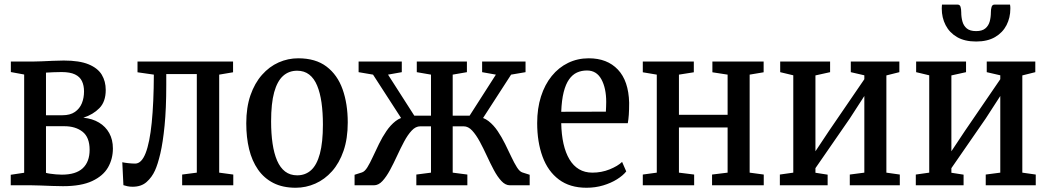

<svg xmlns="http://www.w3.org/2000/svg" viewBox="-20 -828 4676 858"><path d="M261.5 4Q240.5 4 213.8 3Q187 2 162 1Q137 0 120.5 0H28V-47L88 -56V-495L28.5 -506V-553H127.5Q142 -553 165.5 -554Q189 -555 215.5 -556.2Q242 -557.5 265 -557.5Q335 -557.5 376 -540.5Q417 -523.5 434.8 -494Q452.5 -464.5 452.5 -426Q452.5 -373.5 424.2 -344.8Q396 -316 352.5 -302Q393 -298 422.5 -280.2Q452 -262.5 468.2 -233.2Q484.5 -204 484.5 -164.5Q484.5 -118 462.8 -80Q441 -42 392 -19Q343 4 261.5 4ZM256.5 -47.5Q319 -47.5 349.8 -76.2Q380.5 -105 380.5 -158.5Q380.5 -214.5 349 -239.2Q317.5 -264 267.5 -264H185.5V-55.5Q192 -53.5 203.8 -51.8Q215.5 -50 229.8 -48.8Q244 -47.5 256.5 -47.5ZM185.5 -313H259Q293.5 -313 314.8 -327.8Q336 -342.5 345.8 -366.5Q355.5 -390.5 355.5 -419.5Q355.5 -446 346.2 -465.5Q337 -485 315 -495.5Q293 -506 255 -506Q237.5 -506 219.5 -505.2Q201.5 -504.5 185.5 -503.5Z M572.5 6.5Q560 6.5 549.2 4.2Q538.5 2 531.5 -0.5L526.5 -103Q537.5 -100.5 553.8 -98.8Q570 -97 584 -97Q612.5 -97 630.8 -143.8Q649 -190.5 658 -279.5Q667 -368.5 667.5 -494.5L594.5 -505V-553H1021.5V-505L959.5 -494.5V-56.5L1022.5 -48V0H794V-48L859.5 -56.5V-497H723V-448.5Q723 -342.5 715.5 -266.8Q708 -191 696.5 -142Q685 -93 672.5 -66Q659 -36 635.2 -14.8Q611.5 6.5 572.5 6.5Z M1080.5 -277Q1080.5 -348 1099.2 -402.2Q1118 -456.5 1150.8 -493.5Q1183.5 -530.5 1225.2 -549Q1267 -567.5 1312.5 -567.5Q1390.5 -567.5 1439.2 -530.5Q1488 -493.5 1511 -428.8Q1534 -364 1534 -280.5Q1534 -208.5 1515.2 -154Q1496.5 -99.5 1463.8 -62.8Q1431 -26 1389 -7.5Q1347 11 1301.5 11Q1243.5 11 1201.8 -10.2Q1160 -31.5 1133 -70.2Q1106 -109 1093.2 -161.5Q1080.5 -214 1080.5 -277ZM1308 -44.5Q1345 -44.5 1370.5 -67.8Q1396 -91 1409.5 -141.2Q1423 -191.5 1423 -271Q1423 -325 1416.8 -369.2Q1410.5 -413.5 1397.2 -445.5Q1384 -477.5 1361.8 -494.8Q1339.5 -512 1308 -512Q1271 -512 1245 -488.8Q1219 -465.5 1205.2 -415.8Q1191.5 -366 1191.5 -285.5Q1191.5 -231 1198 -186.8Q1204.5 -142.5 1218.2 -110.5Q1232 -78.5 1254.2 -61.5Q1276.5 -44.5 1308 -44.5Z M1564.5 0V-47L1597.5 -57.5Q1610 -61.5 1621.8 -80.5Q1633.5 -99.5 1646.2 -127.2Q1659 -155 1673.8 -185.2Q1688.5 -215.5 1706.8 -242.2Q1725 -269 1747.8 -286.8Q1770.5 -304.5 1798.5 -306.5L1798 -261L1647 -494.5L1582.5 -505.5V-553H1775.5V-505.5L1714 -494.5L1831.5 -311H1906V-494.5L1842.5 -505.5V-553H2066.5V-505.5L2003 -494.5V-311H2078.5L2196 -494.5L2134.5 -505.5V-553H2328.5V-505.5L2264 -494.5L2113 -261L2112 -306.5Q2140.5 -304.5 2163.2 -286.8Q2186 -269 2204 -242.2Q2222 -215.5 2237 -185.2Q2252 -155 2265 -127.2Q2278 -99.5 2290 -80.5Q2302 -61.5 2314 -57.5L2347 -47V0H2258.5Q2238.5 0 2220.8 -19Q2203 -38 2187 -68Q2171 -98 2155.5 -131.8Q2140 -165.5 2123.8 -195.5Q2107.5 -225.5 2090 -244.5Q2072.5 -263.5 2052 -263.5H2003V-56.5L2068.5 -48V0H1840.5V-48L1906 -56.5V-263.5H1858Q1837.5 -263.5 1819.8 -244.5Q1802 -225.5 1786 -195.5Q1770 -165.5 1754.5 -131.8Q1739 -98 1722.8 -68Q1706.5 -38 1689 -19Q1671.5 0 1651 0Z M2601 11Q2526.5 11 2477.5 -25.8Q2428.5 -62.5 2404.5 -128Q2380.5 -193.5 2380.5 -278Q2380.5 -343.5 2397.5 -396.8Q2414.5 -450 2445.5 -488.2Q2476.5 -526.5 2518.8 -547Q2561 -567.5 2611 -567.5Q2693.5 -567.5 2741.2 -517Q2789 -466.5 2791.5 -369Q2791.5 -336.5 2790 -315.5Q2788.5 -294.5 2785.5 -277.5H2488Q2489 -226.5 2498.2 -185.5Q2507.5 -144.5 2524.8 -115.8Q2542 -87 2567.5 -71.8Q2593 -56.5 2627.5 -56.5Q2668 -56.5 2704.5 -71.2Q2741 -86 2760 -104.5L2778.5 -62Q2764 -43.5 2737.2 -26.8Q2710.5 -10 2675.5 0.5Q2640.5 11 2601 11ZM2488 -328.5 2687.5 -329Q2688 -341 2688.5 -351.5Q2689 -362 2689 -372.5Q2689 -434 2667.5 -473.5Q2646 -513 2603 -513Q2578.5 -513 2558.2 -503.8Q2538 -494.5 2523 -473.2Q2508 -452 2499 -416.5Q2490 -381 2488 -328.5Z M2852.5 0V-48L2915 -56.5V-494.5L2852.5 -505V-553H3080.5V-505L3014 -494.5V-315H3231.5V-494.5L3163.5 -505V-553H3392.5V-505L3330 -494.5V-56.5L3393 -48V0H3162V-48L3231.5 -56.5V-258.5H3014V-56.5L3082 -48V0Z M3465 0V-48L3525 -56.5V-491.5L3466.5 -505.5V-553H3689.5V-505.5L3624 -491V-152L3684.5 -243L3842.5 -474V-491.5L3782 -505.5V-553H3999V-505.5L3941 -491V-56.5L4001 -48V0H3777.5V-48L3842.5 -56.5V-399L3777.5 -298.5L3624 -76.5V-56L3678.5 -47.5V0Z M4072.5 0V-48L4132.5 -56.5V-491.5L4074 -505.5V-553H4297V-505.5L4231.5 -491V-152L4292 -243L4450 -474V-491.5L4389.5 -505.5V-553H4606.5V-505.5L4548.5 -491V-56.5L4608.5 -48V0H4385V-48L4450 -56.5V-399L4385 -298.5L4231.5 -76.5V-56L4286 -47.5V0ZM4259 -807.5Q4269.5 -807.5 4272.5 -797.2Q4275.5 -787 4275.5 -773Q4275.5 -751.5 4280.8 -732.2Q4286 -713 4300.2 -701Q4314.5 -689 4342 -689Q4369 -689 4383.2 -701Q4397.5 -713 4402.8 -732.2Q4408 -751.5 4408 -773Q4408 -787 4411.2 -797.2Q4414.5 -807.5 4424.5 -807.5H4493.5Q4494.5 -802.5 4494.8 -798.2Q4495 -794 4495 -789.5Q4495 -749 4477.8 -715.5Q4460.5 -682 4426.5 -662.2Q4392.5 -642.5 4342 -642.5Q4291 -642.5 4257 -662.2Q4223 -682 4205.8 -715.5Q4188.5 -749 4188.5 -789.5Q4188.5 -794 4188.8 -798.2Q4189 -802.5 4189.5 -807.5Z"/></svg>

Font: Merriweather 24pt SemiCondensed
Style: Regular
Weight: 400
Width: 4
Designer: Eben Sorkin
Foundry: Eben Sorkin
Version: Version 2.100